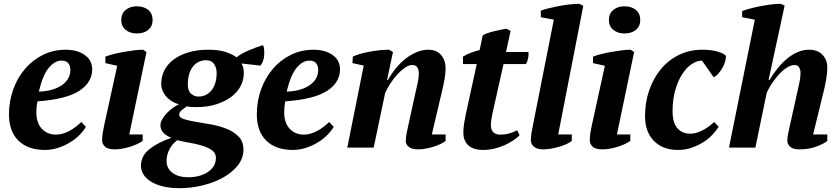

<svg xmlns="http://www.w3.org/2000/svg" viewBox="-20 -772 4392 1004"><path d="M301 -455Q267 -455 235.5 -418Q204 -381 183 -293Q257 -295 302.5 -326Q348 -357 348 -407Q348 -427 337.5 -441Q327 -455 301 -455ZM429 -109Q418 -89 397 -67.5Q376 -46 348 -28.5Q320 -11 286 0.5Q252 12 215 12Q126 12 76.5 -36.5Q27 -85 27 -174Q27 -243 49 -304Q71 -365 110.5 -411.5Q150 -458 204.5 -485Q259 -512 324 -512Q384 -512 423 -484.5Q462 -457 462 -409Q462 -341 394.5 -297Q327 -253 176 -242Q173 -228 171.5 -213.5Q170 -199 170 -186Q170 -129 199 -98.5Q228 -68 273 -68Q292 -68 311 -74Q330 -80 347.5 -90Q365 -100 379.5 -111.5Q394 -123 405 -134Z M531 -442V-476Q546 -482 571 -488.5Q596 -495 624 -500Q652 -505 679.5 -508.5Q707 -512 728 -512L746 -500L656 -69H726V-35Q713 -26 695.5 -18Q678 -10 658.5 -4Q639 2 619 5.5Q599 9 581 9Q543 9 528.5 -5.5Q514 -20 514 -37Q514 -57 517 -76Q520 -95 525 -118L593 -428ZM614 -667Q614 -701 637 -720Q660 -739 695 -739Q733 -739 755.5 -720Q778 -701 778 -667Q778 -635 755.5 -616Q733 -597 695 -597Q660 -597 637 -616Q614 -635 614 -667Z M1058 -457Q1034 -457 1016 -447Q998 -437 986 -420Q974 -403 968 -380Q962 -357 962 -331Q962 -296 979.5 -281.5Q997 -267 1017 -267Q1041 -267 1059 -277Q1077 -287 1089 -303.5Q1101 -320 1107 -342Q1113 -364 1113 -389Q1113 -419 1099 -438Q1085 -457 1058 -457ZM966 155Q993 155 1018.5 148.5Q1044 142 1064 129.5Q1084 117 1096.5 98Q1109 79 1109 53Q1109 29 1089.5 14.5Q1070 0 1040 -9.5Q1010 -19 974.5 -25Q939 -31 907 -39Q879 -18 865 11Q851 40 851 69Q851 109 882 132Q913 155 966 155ZM1070 -512Q1127 -512 1163.5 -499Q1200 -486 1217 -472Q1227 -481 1244 -490.5Q1261 -500 1280.5 -508.5Q1300 -517 1319.5 -524Q1339 -531 1355 -536Q1360 -527 1361 -515.5Q1362 -504 1362 -497Q1362 -489 1361 -477.5Q1360 -466 1355 -452Q1350 -438 1342 -429L1243 -440Q1248 -432 1251.5 -419Q1255 -406 1255 -390Q1255 -354 1238 -321.5Q1221 -289 1188.5 -265Q1156 -241 1110.5 -226.5Q1065 -212 1008 -212Q991 -212 980.5 -212.5Q970 -213 957 -216Q952 -212 945.5 -207.5Q939 -203 932.5 -198Q926 -193 921.5 -186.5Q917 -180 917 -172Q917 -157 942 -149Q967 -141 1004 -135Q1041 -129 1085 -121Q1129 -113 1166 -98Q1203 -83 1228 -57.5Q1253 -32 1253 10Q1253 56 1223.5 93Q1194 130 1146.5 156.5Q1099 183 1039.5 197.5Q980 212 919 212Q869 212 831 202.5Q793 193 767.5 176.5Q742 160 729.5 139Q717 118 717 95Q717 43 762 7.5Q807 -28 876 -51Q850 -62 834.5 -77.5Q819 -93 819 -117Q819 -132 828 -148Q837 -164 851 -179Q865 -194 882 -206.5Q899 -219 916 -227Q901 -230 884.5 -239Q868 -248 854.5 -261.5Q841 -275 832 -293.5Q823 -312 823 -333Q823 -372 840 -405Q857 -438 889 -461.5Q921 -485 966.5 -498.5Q1012 -512 1070 -512Z M1597 -455Q1563 -455 1531.5 -418Q1500 -381 1479 -293Q1553 -295 1598.5 -326Q1644 -357 1644 -407Q1644 -427 1633.5 -441Q1623 -455 1597 -455ZM1725 -109Q1714 -89 1693 -67.5Q1672 -46 1644 -28.5Q1616 -11 1582 0.5Q1548 12 1511 12Q1422 12 1372.5 -36.5Q1323 -85 1323 -174Q1323 -243 1345 -304Q1367 -365 1406.5 -411.5Q1446 -458 1500.5 -485Q1555 -512 1620 -512Q1680 -512 1719 -484.5Q1758 -457 1758 -409Q1758 -341 1690.5 -297Q1623 -253 1472 -242Q1469 -228 1467.5 -213.5Q1466 -199 1466 -186Q1466 -129 1495 -98.5Q1524 -68 1569 -68Q1588 -68 1607 -74Q1626 -80 1643.5 -90Q1661 -100 1675.5 -111.5Q1690 -123 1701 -134Z M2152 -285Q2159 -316 2164.5 -340Q2170 -364 2170 -390Q2170 -407 2162.5 -419.5Q2155 -432 2136 -432Q2117 -432 2096.5 -417.5Q2076 -403 2056.5 -381.5Q2037 -360 2020.5 -334Q2004 -308 1994 -286L1934 0H1796L1882 -429L1823 -442L1825 -476Q1839 -483 1861 -489.5Q1883 -496 1909 -501Q1935 -506 1962.5 -509Q1990 -512 2015 -512L2035 -500L2004 -354H2009Q2027 -387 2051 -416Q2075 -445 2102 -466Q2129 -487 2159 -499.5Q2189 -512 2220 -512Q2262 -512 2286 -485Q2310 -458 2310 -413Q2310 -390 2305 -360.5Q2300 -331 2293 -302L2238 -69H2310V-35Q2300 -27 2283.5 -19Q2267 -11 2247.5 -5Q2228 1 2207 5Q2186 9 2167 9Q2133 9 2117.5 -4Q2102 -17 2102 -34Q2102 -55 2107 -79Q2112 -103 2117 -125Z M2401 -476Q2420 -488 2443 -496.5Q2466 -505 2488 -510L2504 -586Q2511 -592 2526 -597.5Q2541 -603 2559 -607.5Q2577 -612 2595.5 -616Q2614 -620 2629 -622L2650 -610L2626 -500H2743Q2744 -496 2744 -490Q2744 -481 2741 -465Q2738 -449 2730 -437H2613L2555 -178Q2551 -159 2549 -144.5Q2547 -130 2547 -118Q2547 -92 2560 -80Q2573 -68 2595 -68Q2620 -68 2642 -74Q2664 -80 2684 -91L2697 -65Q2685 -52 2665 -38.5Q2645 -25 2620 -13.5Q2595 -2 2566 5Q2537 12 2507 12Q2455 12 2429 -12Q2403 -36 2403 -78Q2403 -101 2407 -127Q2411 -153 2415 -171L2473 -437H2401Z M2876 -669 2808 -682V-716Q2822 -722 2846 -728Q2870 -734 2898 -739.5Q2926 -745 2955.5 -748.5Q2985 -752 3010 -752L3030 -741L2899 -69H2970V-35Q2960 -27 2943 -19Q2926 -11 2905.5 -5Q2885 1 2863 5Q2841 9 2821 9Q2787 9 2771.5 -5.5Q2756 -20 2756 -37Q2756 -57 2759 -76Q2762 -95 2767 -118Z M3081 -442V-476Q3096 -482 3121 -488.5Q3146 -495 3174 -500Q3202 -505 3229.5 -508.5Q3257 -512 3278 -512L3296 -500L3206 -69H3276V-35Q3263 -26 3245.5 -18Q3228 -10 3208.5 -4Q3189 2 3169 5.5Q3149 9 3131 9Q3093 9 3078.5 -5.5Q3064 -20 3064 -37Q3064 -57 3067 -76Q3070 -95 3075 -118L3143 -428ZM3164 -667Q3164 -701 3187 -720Q3210 -739 3245 -739Q3283 -739 3305.5 -720Q3328 -701 3328 -667Q3328 -635 3305.5 -616Q3283 -597 3245 -597Q3210 -597 3187 -616Q3164 -635 3164 -667Z M3738 -109Q3725 -88 3704 -66Q3683 -44 3655.5 -27Q3628 -10 3595 1Q3562 12 3525 12Q3446 12 3399.5 -35Q3353 -82 3353 -166Q3353 -236 3374.5 -299Q3396 -362 3435 -409.5Q3474 -457 3529.5 -484.5Q3585 -512 3653 -512Q3698 -512 3731.5 -502.5Q3765 -493 3776 -480Q3777 -469 3772.5 -452.5Q3768 -436 3759 -419.5Q3750 -403 3737.5 -388.5Q3725 -374 3712 -368L3651 -455Q3624 -455 3596.5 -436.5Q3569 -418 3547 -383.5Q3525 -349 3511 -300.5Q3497 -252 3497 -191Q3497 -130 3522 -101.5Q3547 -73 3589 -73Q3609 -73 3627.5 -79.5Q3646 -86 3662 -95Q3678 -104 3691.5 -114.5Q3705 -125 3715 -134Z M3861 -682V-714Q3876 -720 3899.5 -726.5Q3923 -733 3950.5 -738.5Q3978 -744 4007 -748Q4036 -752 4062 -752L4083 -743L3999 -354H4004Q4023 -386 4046.5 -415Q4070 -444 4096 -465.5Q4122 -487 4151 -499.5Q4180 -512 4210 -512Q4256 -512 4281 -485.5Q4306 -459 4306 -420Q4306 -393 4301 -362Q4296 -331 4289 -302L4232 -69H4306V-35Q4286 -19 4247.5 -5Q4209 9 4160 9Q4127 9 4112 -4.5Q4097 -18 4097 -37Q4097 -55 4101.5 -74Q4106 -93 4111 -118L4148 -285Q4155 -316 4160.5 -341.5Q4166 -367 4166 -390Q4166 -408 4158.5 -420Q4151 -432 4136 -432Q4113 -432 4090 -415.5Q4067 -399 4047 -376Q4027 -353 4011.5 -328Q3996 -303 3989 -286L3930 0H3792L3927 -669Z"/></svg>

Font: PTSerif
Style: Bold Italic
Weight: 700
Italic angle: -12°
Designer: A.Korolkova, O.Umpeleva, V.Yefimov
Foundry: ParaType Ltd
Version: Version 1.000W OFL; ttfautohint (v1.2) -l 8 -r 50 -G 200 -x 